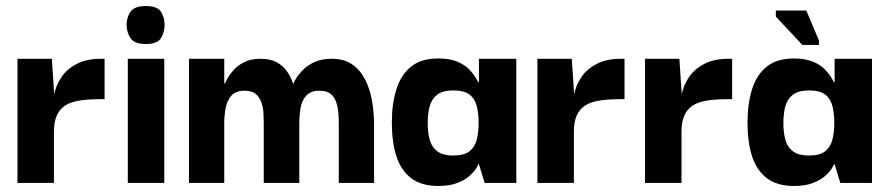

<svg xmlns="http://www.w3.org/2000/svg" viewBox="-20 -607 2945 637"><path d="M38 0V-412H152L160 -292L159 -203V0ZM159 -171 156 -263Q156 -283 163.5 -308.5Q171 -334 188.5 -357.5Q206 -381 237.5 -396.5Q269 -412 315 -412H327V-278H314Q274 -278 244.5 -273.5Q215 -269 196.5 -257Q178 -245 168.5 -224Q159 -203 159 -171Z M404 0V-412H525V0ZM464 -461Q426 -461 413 -480.5Q400 -500 400 -525Q400 -549 413 -568Q426 -587 464 -587Q502 -587 514 -568Q526 -549 526 -525Q526 -500 514 -480.5Q502 -461 464 -461Z M607 0V-412H724V-330H726Q727 -332 733.5 -344.5Q740 -357 753.5 -373Q767 -389 789.5 -400.5Q812 -412 845 -412Q877 -412 898 -400.5Q919 -389 932 -370.5Q945 -352 952 -330H954Q954 -333 961.5 -345.5Q969 -358 983.5 -373.5Q998 -389 1022 -400.5Q1046 -412 1080 -412Q1119 -412 1144.5 -396Q1170 -380 1185.5 -353.5Q1201 -327 1208.5 -298Q1216 -269 1218.5 -242.5Q1221 -216 1221 -199V0H1104V-200Q1104 -215 1102.5 -233Q1101 -251 1095.5 -268Q1090 -285 1077 -295.5Q1064 -306 1040 -306Q1011 -306 996 -289.5Q981 -273 977 -248Q973 -223 973 -197V0H855V-200Q855 -215 854 -233Q853 -251 847 -268Q841 -285 828 -295.5Q815 -306 791 -306Q762 -306 747.5 -289.5Q733 -273 728.5 -248Q724 -223 724 -197V0Z M1434 10Q1378 10 1344 -16Q1310 -42 1295 -89Q1280 -136 1280 -200Q1280 -264 1295.5 -312Q1311 -360 1344.5 -386.5Q1378 -413 1434 -413Q1472 -413 1497 -402.5Q1522 -392 1536.5 -377Q1551 -362 1558 -349.5Q1565 -337 1567 -334H1569V-412H1693V0H1588L1569 -62H1567Q1566 -58 1558.5 -46.5Q1551 -35 1536 -22Q1521 -9 1496 0.5Q1471 10 1434 10ZM1484 -91Q1520 -91 1538 -105.5Q1556 -120 1562 -145Q1568 -170 1568 -199Q1568 -229 1562 -254Q1556 -279 1538 -293Q1520 -307 1484 -307Q1448 -307 1429.5 -292Q1411 -277 1405 -252.5Q1399 -228 1399 -199Q1399 -170 1405 -145.5Q1411 -121 1429.5 -106Q1448 -91 1484 -91Z M1763 0V-412H1877L1885 -292L1884 -203V0ZM1884 -171 1881 -263Q1881 -283 1888.5 -308.5Q1896 -334 1913.5 -357.5Q1931 -381 1962.5 -396.5Q1994 -412 2040 -412H2052V-278H2039Q1999 -278 1969.5 -273.5Q1940 -269 1921.5 -257Q1903 -245 1893.5 -224Q1884 -203 1884 -171Z M2120 0V-412H2234L2242 -292L2241 -203V0ZM2241 -171 2238 -263Q2238 -283 2245.5 -308.5Q2253 -334 2270.5 -357.5Q2288 -381 2319.5 -396.5Q2351 -412 2397 -412H2409V-278H2396Q2356 -278 2326.5 -273.5Q2297 -269 2278.5 -257Q2260 -245 2250.5 -224Q2241 -203 2241 -171Z M2614 10Q2558 10 2524 -16Q2490 -42 2475 -89Q2460 -136 2460 -200Q2460 -264 2475.5 -312Q2491 -360 2524.5 -386.5Q2558 -413 2614 -413Q2652 -413 2677 -402.5Q2702 -392 2716.5 -377Q2731 -362 2738 -349.5Q2745 -337 2747 -334H2749V-412H2873V0H2768L2749 -62H2747Q2746 -58 2738.5 -46.5Q2731 -35 2716 -22Q2701 -9 2676 0.5Q2651 10 2614 10ZM2664 -91Q2700 -91 2718 -105.5Q2736 -120 2742 -145Q2748 -170 2748 -199Q2748 -229 2742 -254Q2736 -279 2718 -293Q2700 -307 2664 -307Q2628 -307 2609.5 -292Q2591 -277 2585 -252.5Q2579 -228 2579 -199Q2579 -170 2585 -145.5Q2591 -121 2609.5 -106Q2628 -91 2664 -91ZM2642 -458 2554 -552V-572H2655L2697 -473V-458Z"/></svg>

Font: Darker Grotesque Light ExtraBold
Style: Regular
Weight: 800
Version: Version 1.000;gftools[0.9.28]